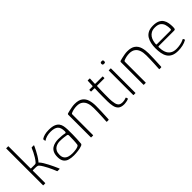

<svg xmlns="http://www.w3.org/2000/svg" viewBox="139 -1642 2586 2586"><g transform="rotate(-45 1431.5 -349.0)"><path d="M77 -4V-702Q77 -706 81 -706H115Q119 -706 119 -702V-284Q119 -282 120 -280Q121 -278 124 -278Q143 -278 160.5 -278Q178 -278 196 -278Q206 -279 211 -280.5Q216 -282 223 -290Q245 -315 264 -346Q283 -377 298.5 -408Q314 -439 324 -464Q326 -470 328 -471Q330 -472 334 -472H367Q370 -472 371.5 -470.5Q373 -469 371 -465Q371 -465 362.5 -446.5Q354 -428 339 -398.5Q324 -369 304.5 -337Q285 -305 263 -277Q259 -273 256 -269.5Q253 -266 250 -262Q252 -261 254.5 -259Q257 -257 258 -255Q275 -237 293 -207.5Q311 -178 328.5 -144Q346 -110 360 -80Q374 -50 382.5 -30Q391 -10 392 -8Q396 0 389 0Q386 0 381 0Q376 0 371 0Q366 0 361 0Q356 0 353 0Q349 0 348 -0.5Q347 -1 344 -7Q344 -7 337.5 -23.5Q331 -40 319.5 -66Q308 -92 293 -121.5Q278 -151 261.5 -178.5Q245 -206 229 -225Q223 -233 213.5 -237Q204 -241 184 -242.5Q164 -244 124 -243Q119 -243 119 -236V-4Q119 0 115 0H81Q77 0 77 -4Z M658 8Q610 8 570 -3Q530 -14 506.5 -45Q483 -76 483 -134Q483 -184 498.5 -216.5Q514 -249 540.5 -266.5Q567 -284 599 -291Q631 -298 661 -298Q696 -298 730 -294.5Q764 -291 782 -286Q799 -283 799 -310Q799 -382 765.5 -411.5Q732 -441 658 -441Q618 -441 584.5 -431.5Q551 -422 529 -406Q526 -404 523.5 -404Q521 -404 521 -407L517 -435Q516 -438 517.5 -439Q519 -440 520 -442Q544 -459 578.5 -468Q613 -477 658 -477Q720 -477 756.5 -462.5Q793 -448 811.5 -423.5Q830 -399 836 -366.5Q842 -334 843 -298Q844 -245 843.5 -202.5Q843 -160 841 -119.5Q839 -79 835 -35Q834 -30 829 -24.5Q824 -19 809 -14Q794 -8 775.5 -4Q757 0 737 2.5Q717 5 697 6.5Q677 8 658 8ZM661 -26Q671 -26 691 -27Q711 -28 733 -32Q755 -36 771.5 -43.5Q788 -51 790 -62Q795 -95 797 -141Q799 -187 799 -226Q799 -249 783 -252Q767 -255 732.5 -259.5Q698 -264 654 -264Q636 -264 613.5 -258.5Q591 -253 570.5 -239.5Q550 -226 537 -200.5Q524 -175 524 -134Q524 -94 542 -70Q560 -46 591.5 -36Q623 -26 661 -26Z M994 0Q989 0 989 -5Q989 -112 989 -220Q989 -328 989 -435Q989 -440 992 -444Q995 -448 1005 -451Q1019 -455 1044 -461Q1069 -467 1098.5 -472Q1128 -477 1153 -477Q1227 -477 1267 -447.5Q1307 -418 1322.5 -367Q1338 -316 1338 -253Q1338 -203 1336 -153.5Q1334 -104 1332 -65Q1330 -26 1329 -7Q1327 -2 1325.5 -1Q1324 0 1318 0H1294Q1289 0 1287.5 -1.5Q1286 -3 1287 -8Q1287 -16 1288.5 -41Q1290 -66 1292 -102Q1294 -138 1295 -178.5Q1296 -219 1296 -256Q1296 -312 1281.5 -352.5Q1267 -393 1235.5 -415.5Q1204 -438 1153 -438Q1125 -438 1097.5 -432.5Q1070 -427 1049 -418Q1043 -417 1037 -412.5Q1031 -408 1031 -397Q1031 -333 1031 -267.5Q1031 -202 1031 -136Q1031 -70 1031 -5Q1031 0 1026 0Z M1623 0Q1565 0 1536.5 -25.5Q1508 -51 1499 -97Q1490 -140 1490 -187.5Q1490 -235 1490 -287Q1490 -323 1491 -358Q1492 -393 1494 -428Q1494 -437 1486 -437H1430Q1429 -437 1427.5 -439Q1426 -441 1426 -442V-467Q1426 -468 1427.5 -470Q1429 -472 1431 -472H1486Q1491 -472 1492.5 -473.5Q1494 -475 1495 -481L1499 -571Q1499 -576 1503 -576H1536Q1538 -576 1539.5 -575Q1541 -574 1541 -571L1537 -482Q1536 -477 1538 -474.5Q1540 -472 1544 -472H1678Q1681 -472 1682 -471Q1683 -470 1683 -467V-442Q1683 -442 1681.5 -439.5Q1680 -437 1678 -437H1544Q1542 -437 1539 -435Q1536 -433 1536 -428Q1535 -392 1533.5 -355.5Q1532 -319 1532 -282Q1532 -239 1532 -193Q1532 -147 1542 -103Q1549 -70 1568 -52.5Q1587 -35 1630 -35Q1646 -35 1661.5 -38.5Q1677 -42 1693 -48Q1698 -51 1699.5 -50Q1701 -49 1703 -46L1710 -26Q1712 -22 1709.5 -19.5Q1707 -17 1701 -14Q1691 -10 1674.5 -6.5Q1658 -3 1643.5 -1.5Q1629 0 1623 0Z M1842 -603Q1842 -590 1837.5 -584Q1833 -578 1816 -578Q1800 -578 1794.5 -584Q1789 -590 1789 -603Q1789 -615 1794.5 -621Q1800 -627 1816 -627Q1834 -627 1838 -621Q1842 -615 1842 -603ZM1837 -5Q1837 0 1833 0H1800Q1796 0 1796 -5V-467Q1796 -472 1800 -472H1833Q1837 -472 1837 -467Z M1996 0Q1991 0 1991 -5Q1991 -112 1991 -220Q1991 -328 1991 -435Q1991 -440 1994 -444Q1997 -448 2007 -451Q2021 -455 2046 -461Q2071 -467 2100.5 -472Q2130 -477 2155 -477Q2229 -477 2269 -447.5Q2309 -418 2324.5 -367Q2340 -316 2340 -253Q2340 -203 2338 -153.5Q2336 -104 2334 -65Q2332 -26 2331 -7Q2329 -2 2327.5 -1Q2326 0 2320 0H2296Q2291 0 2289.5 -1.5Q2288 -3 2289 -8Q2289 -16 2290.5 -41Q2292 -66 2294 -102Q2296 -138 2297 -178.5Q2298 -219 2298 -256Q2298 -312 2283.5 -352.5Q2269 -393 2237.5 -415.5Q2206 -438 2155 -438Q2127 -438 2099.5 -432.5Q2072 -427 2051 -418Q2045 -417 2039 -412.5Q2033 -408 2033 -397Q2033 -333 2033 -267.5Q2033 -202 2033 -136Q2033 -70 2033 -5Q2033 0 2028 0Z M2452 -237Q2452 -284 2461 -327Q2470 -370 2491 -404Q2512 -438 2549.5 -457.5Q2587 -477 2645 -477Q2704 -477 2739.5 -459.5Q2775 -442 2793.5 -412.5Q2812 -383 2818 -347.5Q2824 -312 2824 -276Q2824 -241 2817.5 -234Q2811 -227 2799 -227H2505Q2503 -227 2498.5 -225Q2494 -223 2494 -214Q2495 -160 2510 -118.5Q2525 -77 2559.5 -53.5Q2594 -30 2649 -30Q2683 -30 2722 -37.5Q2761 -45 2790 -60Q2796 -64 2799.5 -64.5Q2803 -65 2806 -60L2814 -43Q2816 -40 2815 -38.5Q2814 -37 2811 -34Q2779 -15 2735.5 -5Q2692 5 2646 5Q2586 5 2548 -13.5Q2510 -32 2489 -65Q2468 -98 2460 -142Q2452 -186 2452 -237ZM2781 -282Q2781 -322 2770.5 -358.5Q2760 -395 2731 -418Q2702 -441 2645 -441Q2603 -441 2574.5 -425.5Q2546 -410 2529 -385Q2512 -360 2504.5 -331.5Q2497 -303 2495 -277Q2495 -269 2496.5 -265.5Q2498 -262 2506 -262H2761Q2771 -262 2776 -265.5Q2781 -269 2781 -282Z"/></g></svg>

Font: Glory Thin ExtraLight
Style: Regular
Weight: 250
Version: Version 1.011